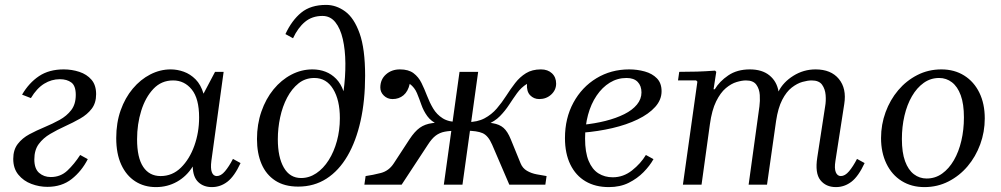

<svg xmlns="http://www.w3.org/2000/svg" viewBox="-20 -753 4083 783"><path d="M173 9Q140 9 108 -3Q76 -15 55 -40.5Q34 -66 34 -105Q34 -142 52.5 -166Q71 -190 100 -205.5Q129 -221 161.5 -234.5Q194 -248 223 -264Q252 -280 270.5 -304Q289 -328 289 -366Q289 -403 271 -416.5Q253 -430 224 -430Q190 -430 160 -411.5Q130 -393 106 -353L70 -367Q98 -415 139 -442.5Q180 -470 240 -470Q273 -470 303.5 -460Q334 -450 353 -428Q372 -406 372 -369Q372 -333 354 -309.5Q336 -286 307 -269.5Q278 -253 246 -238.5Q214 -224 185 -207Q156 -190 138 -165.5Q120 -141 120 -103Q120 -65 139.5 -48Q159 -31 187 -31Q227 -31 255 -57.5Q283 -84 307 -121L338 -104Q313 -55 272.5 -23Q232 9 173 9Z M454 -190Q454 -252 472 -303Q490 -354 521.5 -391.5Q553 -429 593 -449.5Q633 -470 676 -470Q703 -470 729.5 -460.5Q756 -451 777.5 -429.5Q799 -408 810 -371L857 -460H892L842 -97Q838 -66 844 -50.5Q850 -35 864 -35Q881 -35 897.5 -54.5Q914 -74 930 -105L961 -88Q936 -34 907.5 -12Q879 10 844 10Q810 10 788.5 -10.5Q767 -31 766 -74Q741 -34 702 -12Q663 10 616 10Q568 10 531.5 -13.5Q495 -37 474.5 -81.5Q454 -126 454 -190ZM539 -185Q539 -110 564 -72.5Q589 -35 635 -35Q683 -35 718 -69.5Q753 -104 772.5 -158.5Q792 -213 792 -274Q792 -351 762 -388Q732 -425 686 -425Q638 -425 605.5 -390.5Q573 -356 556 -301.5Q539 -247 539 -185Z M1196 8Q1140 8 1102.5 -16.5Q1065 -41 1046.5 -84.5Q1028 -128 1028 -186Q1028 -246 1046 -298Q1064 -350 1095.5 -388.5Q1127 -427 1168 -448.5Q1209 -470 1254 -470Q1283 -470 1307.5 -460.5Q1332 -451 1351 -431.5Q1370 -412 1381 -381Q1389 -440 1388.5 -495Q1388 -550 1378 -593.5Q1368 -637 1347.5 -662.5Q1327 -688 1295 -688Q1253 -688 1224 -664Q1195 -640 1175 -597L1144 -614Q1170 -670 1208.5 -701.5Q1247 -733 1310 -733Q1351 -733 1387.5 -706.5Q1424 -680 1446.5 -617Q1469 -554 1469 -444Q1469 -343 1450.5 -260Q1432 -177 1397 -117Q1362 -57 1311.5 -24.5Q1261 8 1196 8ZM1208 -27Q1241 -27 1270 -46.5Q1299 -66 1320.5 -100Q1342 -134 1354 -178Q1366 -222 1366 -271Q1366 -345 1338.5 -390Q1311 -435 1262 -435Q1225 -435 1197.5 -413Q1170 -391 1151 -355Q1132 -319 1122.5 -274.5Q1113 -230 1113 -185Q1113 -112 1137.5 -69.5Q1162 -27 1208 -27Z M1866 0H1790L1854 -460H1930ZM2057 0 1987 -163Q1971 -200 1948 -210Q1925 -220 1880 -220L1885 -255H1915Q1962 -255 1989.5 -250.5Q2017 -246 2033.5 -231.5Q2050 -217 2063 -185L2103 -87Q2111 -67 2129 -56.5Q2147 -46 2169 -42Q2191 -38 2209 -35L2204 0ZM2186 -470Q2214 -470 2231 -454Q2248 -438 2248 -412Q2248 -386 2228 -367.5Q2208 -349 2179 -349Q2157 -349 2142 -364.5Q2127 -380 2129 -411Q2105 -396 2088.5 -373Q2072 -350 2056 -325.5Q2040 -301 2019 -279.5Q1998 -258 1965 -244.5Q1932 -231 1881 -231L1885 -255Q1927 -255 1956 -270.5Q1985 -286 2006 -310.5Q2027 -335 2044.5 -362.5Q2062 -390 2081 -414.5Q2100 -439 2125 -454.5Q2150 -470 2186 -470ZM1618 0H1466L1471 -35Q1500 -39 1533 -47.5Q1566 -56 1586 -87L1650 -185Q1671 -217 1692 -232Q1713 -247 1743.5 -251Q1774 -255 1822 -255H1852L1847 -220Q1815 -220 1794 -216Q1773 -212 1757 -200Q1741 -188 1725 -163ZM1611 -470Q1646 -470 1666.5 -454.5Q1687 -439 1699 -414.5Q1711 -390 1721.5 -362.5Q1732 -335 1746.5 -310.5Q1761 -286 1785.5 -270.5Q1810 -255 1852 -255L1849 -231Q1797 -231 1767.5 -244.5Q1738 -258 1722.5 -279.5Q1707 -301 1698.5 -325.5Q1690 -350 1680.5 -373Q1671 -396 1651 -411Q1644 -380 1625.5 -364.5Q1607 -349 1581 -349Q1560 -349 1545.5 -363Q1531 -377 1531 -396Q1531 -429 1554 -449.5Q1577 -470 1611 -470Z M2463 10Q2408 10 2368 -13.5Q2328 -37 2306 -82Q2284 -127 2284 -190Q2284 -271 2318.5 -334.5Q2353 -398 2412.5 -434Q2472 -470 2546 -470Q2579 -470 2609.5 -461.5Q2640 -453 2659 -433.5Q2678 -414 2678 -381Q2678 -346 2652 -317Q2626 -288 2580.5 -266Q2535 -244 2477 -230.5Q2419 -217 2356 -212V-244Q2406 -249 2449.5 -260Q2493 -271 2526 -287.5Q2559 -304 2577.5 -326.5Q2596 -349 2596 -376Q2596 -403 2580.5 -419Q2565 -435 2535 -435Q2498 -435 2467 -416Q2436 -397 2413 -363Q2390 -329 2378 -284.5Q2366 -240 2366 -188Q2366 -132 2380.5 -97Q2395 -62 2420.5 -46Q2446 -30 2479 -30Q2522 -30 2557.5 -58Q2593 -86 2614 -121L2645 -104Q2630 -77 2604.5 -51Q2579 -25 2544 -7.5Q2509 10 2463 10Z M3475 -105 3506 -88Q3481 -34 3452.5 -12Q3424 10 3389 10Q3348 10 3325.5 -18.5Q3303 -47 3313 -111L3345 -319Q3349 -341 3347 -365.5Q3345 -390 3332.5 -407.5Q3320 -425 3290 -425Q3274 -425 3252.5 -419Q3231 -413 3209 -396Q3187 -379 3170 -346Q3153 -313 3145 -260L3108 0H3033L3077 -319Q3080 -341 3078.5 -365.5Q3077 -390 3064.5 -407.5Q3052 -425 3022 -425Q3006 -425 2984 -418.5Q2962 -412 2940 -393.5Q2918 -375 2900.5 -339.5Q2883 -304 2875 -246L2841 0H2765L2824 -420L2819 -425H2745L2750 -460Q2789 -460 2822.5 -461Q2856 -462 2896 -465L2901 -460L2890 -389H2895Q2914 -421 2950 -445.5Q2986 -470 3038 -470Q3088 -470 3118 -445.5Q3148 -421 3155 -380Q3174 -418 3215.5 -444Q3257 -470 3306 -470Q3369 -470 3401 -431Q3433 -392 3423 -329L3387 -97Q3382 -66 3388.5 -50.5Q3395 -35 3409 -35Q3426 -35 3442.5 -54.5Q3459 -74 3475 -105Z M3819 -470Q3872 -470 3912 -445Q3952 -420 3974 -375Q3996 -330 3996 -270Q3996 -215 3977.5 -164.5Q3959 -114 3926 -75Q3893 -36 3848 -13Q3803 10 3750 10Q3697 10 3657 -15Q3617 -40 3595 -85.5Q3573 -131 3573 -190Q3573 -245 3591.5 -295.5Q3610 -346 3643 -385Q3676 -424 3721 -447Q3766 -470 3819 -470ZM3759 -25Q3794 -25 3822 -45Q3850 -65 3870 -99.5Q3890 -134 3900.5 -179Q3911 -224 3911 -274Q3911 -329 3898 -364.5Q3885 -400 3862 -417.5Q3839 -435 3810 -435Q3775 -435 3747 -415Q3719 -395 3699 -360.5Q3679 -326 3668.5 -281Q3658 -236 3658 -186Q3658 -131 3671 -95.5Q3684 -60 3707 -42.5Q3730 -25 3759 -25Z"/></svg>

Font: Brygada 1918
Style: Italic
Weight: 400
Italic angle: -8°
Designer: Mateusz Machalski | Borys Kosmynka | Przemek Hoffer
Foundry: NIEPODLEGLA 2018
Version: Version 3.006